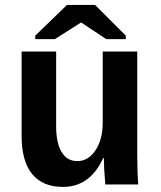

<svg xmlns="http://www.w3.org/2000/svg" viewBox="-20 -733 640 763"><path d="M203.1 -528.3V-231.9Q203.1 -164.6 224.9 -128.7Q246.6 -92.8 287.1 -92.8Q331.1 -92.8 359.6 -136Q388.2 -179.2 388.2 -245.1V-528.3H525.4V-118.2Q525.4 -50.8 529.3 0H398.4Q392.6 -70.3 392.6 -105H390.1Q337.9 9.8 230 9.8Q149.9 9.8 107.9 -41.3Q65.9 -92.3 65.9 -192.9V-528.3ZM480 -591.3V-577.6H402.3L303.2 -643.1H301.3L198.2 -577.6H120.1V-591.3L246.1 -713.4H357.9Z"/></svg>

Font: Liberation Mono
Style: Bold
Weight: 700
Monospace: yes
Designer: Steve Matteson
Foundry: Ascender Corporation
Version: Version 2.1.5